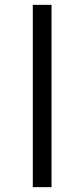

<svg xmlns="http://www.w3.org/2000/svg" viewBox="-20 -770 347 790"><path d="M115 0V-750H192V0Z"/></svg>

Font: Mplus 1p
Style: Regular
Weight: 400
Version: Version 1.061